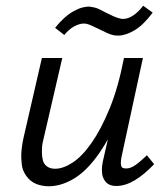

<svg xmlns="http://www.w3.org/2000/svg" viewBox="-20 -643 583 669"><path d="M385 5Q371 5 360.5 0Q350 -5 343.5 -16Q337 -27 336 -37Q335 -47 335 -51Q335 -64 338 -79L356 -158Q337 -124 317 -97Q277 -43 234 -18.5Q191 6 150 6Q127 6 106.5 -2Q86 -10 72 -29.5Q58 -49 56 -69Q54 -89 54 -98Q54 -126 62 -163L126 -441H197L134 -169Q127 -142 126.5 -129.5Q126 -117 126 -113Q126 -97 129.5 -84Q133 -71 144 -63Q155 -55 172 -55Q200 -55 233 -76.5Q266 -98 299 -145Q332 -192 362 -265Q392 -338 412 -441H478L404 -99Q401 -85 401 -76Q401 -70 403 -63Q405 -56 420 -56Q435 -56 452 -68Q469 -80 492 -102L517 -71Q482 -34 449 -14.5Q416 5 385 5ZM172 -546Q187 -565 203.5 -580Q220 -595 237.5 -604.5Q255 -614 268 -617Q281 -620 288 -620Q296 -620 303 -618Q316 -616 327.5 -610Q339 -604 351 -598Q363 -592 375 -586.5Q387 -581 400 -578Q404 -577 408 -577Q426 -577 444 -589Q462 -601 479 -623L512 -599Q479 -555 448 -537Q417 -519 392 -519Q384 -519 377 -520Q363 -523 351 -529Q339 -535 327 -540.5Q315 -546 304 -551.5Q293 -557 282 -560Q277 -561 272 -561Q257 -561 238.5 -551Q220 -541 204 -521Z"/></svg>

Font: Isabella Sans
Style: Italic
Weight: 400
Italic angle: -12°
Designer: Christian Thalmann (Catharsis Fonts), Cristiano Sobral
Foundry: The Isabella Sans Project Authors
Version: Version 2.026; ttfautohint (v1.8.4.7-5d5b-dirty)